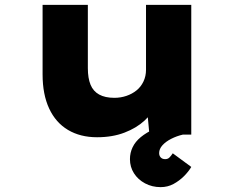

<svg xmlns="http://www.w3.org/2000/svg" viewBox="-20 -553 970 789"><path d="M379 11Q310 11 259.5 -19Q209 -49 182 -107Q155 -165 155 -247V-533H341V-273Q341 -232 352 -205Q363 -178 387.5 -164.5Q412 -151 450 -151Q476 -151 499.5 -159Q523 -167 541 -181.5Q559 -196 569.5 -218Q580 -240 580 -266V-533H766V0H594L584 -108L619 -120Q607 -88 574 -57.5Q541 -27 491.5 -8Q442 11 379 11ZM640 216Q605 216 576 200.5Q547 185 530.5 159Q514 133 514 101Q514 75 525 52Q536 29 558.5 10.5Q581 -8 613.5 -23Q646 -38 689 -50L732 0Q706 6 683.5 17.5Q661 29 647.5 44Q634 59 634 76Q634 87 640.5 94Q647 101 659 101Q669 101 675.5 95Q682 89 690 77L766 133Q755 152 736 171Q717 190 693 203Q669 216 640 216Z"/></svg>

Font: Lexend Peta ExtraBold
Style: Regular
Weight: 800
Version: Version 1.007